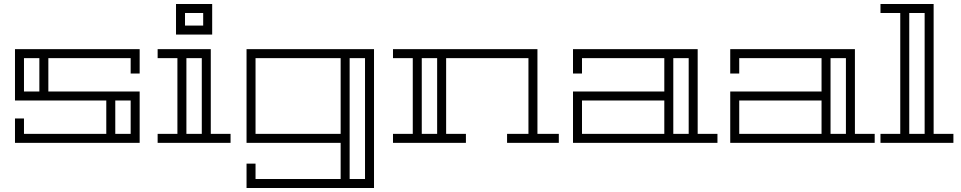

<svg xmlns="http://www.w3.org/2000/svg" viewBox="-20 -715 4812 961"><path d="M679 -469V-347H634V-424H222V-257H679V0H55V-122H100V-45H512V-212H55V-469ZM557 -212V-45H634V-212ZM177 -424H100V-257H177Z M1035 -45H1134V0H769V-45H868V-424H769V-469H1035ZM990 -424H913V-45H990ZM1042 -542H861V-695H1042ZM997 -650H906V-587H997Z M1852 226H1214V104H1259V181H1685V0H1214V-469H1852ZM1685 -424H1259V-45H1685ZM1807 -424H1730V181H1807Z M1947 -469H2670V-45H2777V0H2518V-45H2625V-424H2213V-45H2312V0H1947V-45H2046V-424H1947ZM2168 -45V-424H2091V-45Z M3472 -45H3571V0H2848V-257H3305V-424H2893V-347H2848V-469H3472ZM3305 -45V-212H2893V-45ZM3427 -424H3350V-45H3427Z M4259 -45H4358V0H3635V-257H4092V-424H3680V-347H3635V-469H4259ZM4092 -45V-212H3680V-45ZM4214 -424H4137V-45H4214Z M4653 -45H4752V0H4387V-45H4486V-650H4387V-695H4653ZM4608 -650H4531V-45H4608Z"/></svg>

Font: Geostar
Style: Regular
Weight: 400
Designer: Joe Prince
Foundry: Joe Prince
Version: Version 1.002